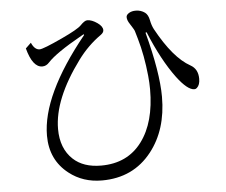

<svg xmlns="http://www.w3.org/2000/svg" viewBox="-55 -841 1111 944"><g transform="rotate(-5 500.0 -368.5)"><path d="M121.1 -665Q136.7 -628.9 161.6 -628.9Q179.7 -628.9 274.9 -673.3Q354.5 -710.4 372.1 -728.5Q393.6 -751 406.7 -751Q429.2 -751 456.5 -731.9Q481.4 -714.4 481.4 -695.8Q481.4 -684.1 467.3 -673.8Q401.9 -627.9 353 -561.5Q217.3 -377.9 217.3 -230.5Q217.3 -134.3 275.4 -80.1Q325.7 -33.2 413.1 -33.2Q543.5 -33.2 614.7 -128.9Q685.1 -223.1 685.1 -385.7Q685.1 -417.5 681.6 -452.6Q671.4 -554.7 647 -638.7Q636.7 -673.8 635.3 -678.7Q634.3 -682.6 622.1 -702.1L616.7 -710.4L614.3 -714.4Q601.1 -733.4 601.1 -749.5Q601.1 -761.2 616.7 -770Q629.4 -777.3 648.4 -777.3Q673.8 -777.3 693.8 -762.7Q708.5 -751.5 713.9 -725.1Q719.2 -697.8 729.5 -678.7Q810.1 -531.2 893.1 -485.4Q930.2 -464.8 930.2 -416.5Q930.2 -386.2 915 -372.6Q909.7 -367.2 902.3 -367.2Q868.7 -367.2 816.9 -436Q750.5 -525.4 692.4 -667L687 -665Q740.2 -464.4 740.2 -344.2Q740.2 -181.6 656.2 -75.2Q565.4 40 411.1 40Q317.4 40 249.5 -13.2Q160.2 -82.5 160.2 -202.6Q160.2 -402.3 385.3 -680.2L383.3 -684.1L371.1 -677.2Q241.7 -604.5 202.1 -561Q187 -543.9 167.5 -543.9Q119.6 -543.9 94.2 -639.2Z"/></g></svg>

Font: BIZ UDMincho
Style: Regular
Weight: 400
Monospace: yes
Designer: TypeBank Co., Ltd.
Foundry: Morisawa Inc.
Version: Version 1.06